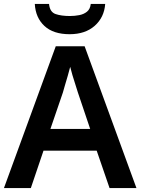

<svg xmlns="http://www.w3.org/2000/svg" viewBox="-20 -951 711 971"><path d="M534 0 469 -189H200L136 0H0L262 -717H408L670 0ZM374 -483Q370 -497 362 -521Q354 -545 346.5 -570.5Q339 -596 335 -613Q330 -593 322.5 -567Q315 -541 308 -518Q301 -495 298 -483L235 -299H436ZM512 -931Q507 -863 459 -820.5Q411 -778 332 -778Q250 -778 205 -819.5Q160 -861 156 -931H228Q232 -890 261 -880Q290 -870 333 -870Q358 -870 381 -874.5Q404 -879 420 -892Q436 -905 439 -931Z"/></svg>

Font: Noto Sans Sinhala UI SemiBold
Style: Regular
Weight: 600
Designer: Jelle Bosma - Monotype Design Team
Foundry: Monotype Imaging Inc.
Version: Version 2.006; ttfautohint (v1.8.4.7-5d5b)